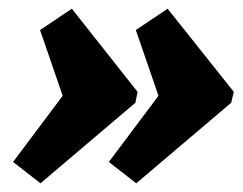

<svg xmlns="http://www.w3.org/2000/svg" viewBox="-20 -460 557 441"><path d="M365 -440 517 -249 511 -224 293 -39 230 -88 344 -240 292 -391ZM145 -440 296 -249 291 -224 73 -39 10 -88 124 -240 72 -391Z"/></svg>

Font: Piazzolla Black
Style: Italic
Weight: 900
Italic angle: -11.3°
Designer: Juan Pablo del Peral
Foundry: Huerta Tipografica
Version: Version 1.330